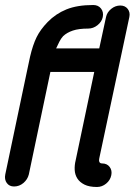

<svg xmlns="http://www.w3.org/2000/svg" viewBox="-21 -746 537 766"><path d="M386 -94Q406 -94 416.5 -80Q427 -66 423 -47Q419 -27 402.5 -13.5Q386 0 366 0Q335 0 316 -9.5Q297 -19 287.5 -34Q278 -49 277 -68Q276 -87 281 -107L355 -459H180L94 -50Q89 -30 72.5 -16Q56 -2 35 -2Q16 -2 6 -16Q-4 -30 0 -50L86 -459L99 -520Q110 -567 125 -597.5Q140 -628 169 -658Q201 -691 244 -708.5Q287 -726 351 -726Q371 -726 382 -712Q393 -698 389 -678Q385 -659 368 -645.5Q351 -632 331 -632Q293 -632 269.5 -624Q246 -616 231 -602Q222 -592 216 -580L203 -553H375L402 -678Q406 -697 422.5 -710.5Q439 -724 459 -724Q478 -724 488.5 -710.5Q499 -697 495 -678L375 -114Q373 -106 375.5 -100Q378 -94 386 -94Z"/></svg>

Font: VDS
Style: Italic
Weight: 400
Designer: artmaker
Foundry: artmaker
Version: Version 1.000 2009 initial release